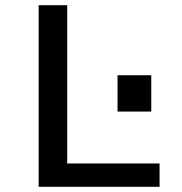

<svg xmlns="http://www.w3.org/2000/svg" viewBox="-20 -720 700 740"><path d="M129 0H595V-90H239V-700H129ZM433 -290H563V-430H433Z"/></svg>

Font: Uncut Plan8
Style: Regular
Weight: 400
Designer: Kasper Nordkvist
Foundry: UNCUT.wtf
Version: Version 1.002;Glyphs 3.1.2 (3151)